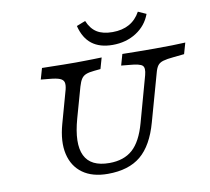

<svg xmlns="http://www.w3.org/2000/svg" viewBox="-84 -860 1057 966"><g transform="rotate(-10 444.5 -377.5)"><path d="M391.1 11.3Q312.1 11.3 262.9 -24.2Q213.7 -59.7 198.8 -124.2Q183.9 -188.7 208.1 -275.8L254.8 -443.5Q260.5 -466.9 256.9 -480.2Q253.2 -493.5 236.3 -500.4Q219.4 -507.3 182.3 -510.5L140.3 -514.5L156.5 -571Q174.2 -571 203.2 -570.2Q232.3 -569.4 265.3 -569Q298.4 -568.5 326.6 -568.5H327.4H328.2Q349.2 -568.5 371.8 -569Q394.4 -569.4 417.3 -569.8Q440.3 -570.2 461.3 -571L445.2 -514.5L412.9 -511.3Q386.3 -508.9 371 -502.8Q355.6 -496.8 346.8 -483.5Q337.9 -470.2 330.6 -445.2L287.1 -290.3Q252.4 -166.1 282.7 -103.6Q312.9 -41.1 408.1 -41.1Q482.3 -41.1 527 -81Q571.8 -121 596.8 -212.1L661.3 -445.2Q671 -481.5 658.1 -493.5Q645.2 -505.6 592.7 -509.7L550.8 -513.7L566.9 -570.2Q606.5 -569.4 648.4 -569Q690.3 -568.5 730.6 -568.5Q778.2 -568.5 821.4 -569.4Q864.5 -570.2 888.7 -571.8L872.6 -515.3L818.5 -509.7Q783.1 -506.5 764.1 -500.8Q745.2 -495.2 735.9 -482.7Q726.6 -470.2 720.2 -445.2L653.2 -205.6Q621.8 -91.9 559.7 -40.3Q497.6 11.3 391.1 11.3ZM527.4 -623.4Q462.1 -623.4 421.8 -654.4Q381.5 -685.5 366.1 -748.4L411.3 -766.1Q428.2 -725 458.5 -706Q488.7 -687.1 537.9 -687.1Q587.9 -687.1 623.4 -706.9Q658.9 -726.6 680.6 -766.1L721.8 -747.6Q700.8 -690.3 648.8 -656.9Q596.8 -623.4 527.4 -623.4Z"/></g></svg>

Font: Playfair 5pt SemiExpanded Light
Style: Italic
Weight: 300
Width: 6
Italic angle: -15.6°
Designer: Claus Eggers Sørensen
Foundry: Claus Eggers Sørensen
Version: Version 2.203